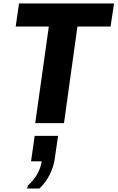

<svg xmlns="http://www.w3.org/2000/svg" viewBox="-20 -706 674 1101"><path d="M182 0 260 -554H70L89 -686H634L614 -554H424L347 0ZM136 375 139 359Q174 327 194 291.5Q214 256 219 219H158L179 73H313L295 197Q289 247 266 293.5Q243 340 206 375Z"/></svg>

Font: Chivo Mono Medium
Style: Bold Italic
Weight: 700
Italic angle: -8.05°
Monospace: yes
Version: Version 1.008